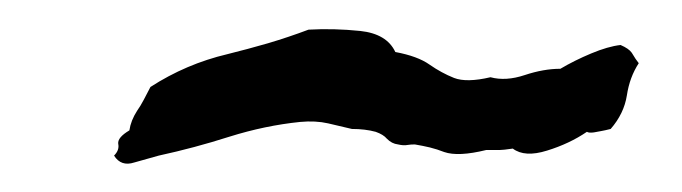

<svg xmlns="http://www.w3.org/2000/svg" viewBox="-20 -382 476 134"><path d="M389.6 -290Q377.4 -281.7 361.8 -276.9Q346.2 -272 337.9 -278.3Q331.1 -277.3 328.6 -277.3H319.3Q299.8 -272.5 290 -275.9Q285.2 -277.8 280 -279.1Q274.9 -280.3 269.5 -281.2Q266.6 -281.2 264.2 -280.8Q261.7 -280.3 257.8 -281.2Q253.4 -281.7 250 -285.2Q247.6 -288.1 242.2 -290Q234.9 -292 225.6 -292Q217.8 -293.9 209 -295.9Q200.2 -297.9 189.5 -296.9Q165 -294.4 140.1 -286.6Q115.7 -278.8 90.8 -273.4L73.7 -268.6Q64.5 -265.6 59.6 -273.4Q63.5 -277.3 62.5 -281.7Q62 -286.1 70.3 -291Q71.3 -297.9 75.7 -304.7Q78.1 -308.1 80.3 -312.3Q82.5 -316.4 85 -321.3Q109.9 -337.4 138.7 -344.2Q152.8 -347.7 167 -351.8Q181.2 -356 195.3 -361.3Q212.9 -362.3 231.4 -360.4Q250 -358.4 255.9 -345.7Q271.5 -342.8 279.8 -336.9Q288.1 -331.1 296.9 -327.6Q305.7 -324.2 322.3 -328.1Q333 -325.2 346.2 -329.6Q359.4 -334 371.1 -334Q380.9 -339.8 392.6 -344.7Q404.3 -349.6 413.1 -350.6Q418.9 -348.1 420.9 -345.2Q423.8 -340.3 425.8 -337.9Q419.4 -328.1 417.5 -315.4Q415.5 -302.7 406.2 -292Q402.3 -291 399.4 -290.5Q396.5 -290 394.5 -289.6Q391.1 -289.1 389.6 -290Z"/></svg>

Font: Freehand
Style: Regular
Weight: 400
Designer: Danh Hong
Version: Version 8.001; ttfautohint (v1.8.3)